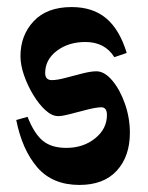

<svg xmlns="http://www.w3.org/2000/svg" viewBox="-20 -527 418 544"><path d="M205 -3Q129 -3 86 -52.5Q43 -102 26 -187L58 -196Q77 -148 101.5 -128Q126 -108 168 -108Q216 -108 249.5 -135Q283 -162 283 -201Q283 -223 267 -223Q254 -223 229.5 -217Q205 -211 181 -204.5Q157 -198 145 -198Q127 -198 108.5 -215Q90 -232 74 -258.5Q58 -285 48 -314Q38 -343 38 -368Q38 -427 75.5 -467Q113 -507 183 -507Q243 -507 281 -475Q319 -443 339 -377L304 -365Q277 -408 222 -408Q174 -408 141 -383Q108 -358 108 -320Q108 -300 127 -300Q142 -300 166 -306.5Q190 -313 214 -319Q238 -325 253 -325Q276 -325 298 -299Q320 -273 334 -233Q348 -193 348 -151Q348 -84 311 -43.5Q274 -3 205 -3Z"/></svg>

Font: Jaini Purva
Style: Regular
Weight: 400
Designer: Maithili Shingre, Girish Dalvi (Devanagari), Taresh Vohra (Latin)
Foundry: Ek Type
Version: Version 2.000; ttfautohint (v1.8.4.7-5d5b)